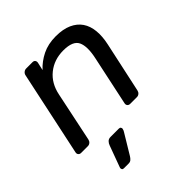

<svg xmlns="http://www.w3.org/2000/svg" viewBox="-204 -663 1013 1013"><g transform="rotate(-45 303.0 -156.5)"><path d="M16 -23 117 -497Q119 -507 127 -513.5Q135 -520 145 -520H192Q202 -520 207 -513.5Q212 -507 210 -497L200 -453Q231 -487 274.5 -508.5Q318 -530 375 -530Q429 -530 465.5 -513.5Q502 -497 522 -467.5Q542 -438 546 -396.5Q550 -355 539 -305L478 -23Q476 -13 468.5 -6.5Q461 0 451 0H401Q391 0 385.5 -6.5Q380 -13 382 -23L441 -300Q457 -374 439.5 -411.5Q422 -449 351 -449Q282 -449 233 -409.5Q184 -370 170 -300L112 -23Q110 -13 102.5 -6.5Q95 0 85 0H35Q25 0 19.5 -6.5Q14 -13 16 -23ZM137 217Q129 217 126.5 212.5Q124 208 124 205Q124 201 126 196L169 79Q173 67 181.5 58.5Q190 50 204 50H266Q274 50 277 54.5Q280 59 280 63Q280 65 279 67Q278 71 276.5 75Q275 79 272 83L205 194Q199 204 191.5 210.5Q184 217 172 217Z"/></g></svg>

Font: SVN-Rubik
Style: Italic
Weight: 400
Italic angle: -12°
Designer: Hubert and Fischer
Foundry: Hubert & Fischer
Version: Version 2.101; ttfautohint (v1.8.3)